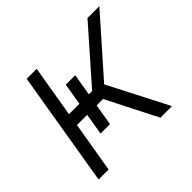

<svg xmlns="http://www.w3.org/2000/svg" viewBox="-135 -701 858 858"><g transform="rotate(-45 294.0 -272.5)"><path d="M128.9 -545.5H192.1L150.9 -300.1H216.6L234 -403.4H293.7L276.3 -300.1H297.2L513.1 -545.5H588.1L356.2 -283L501.8 0H428.6L306.5 -240.4H266L248.9 -139.2H189.3L206.3 -240.4H141.7L101.2 0H38Z"/></g></svg>

Font: Inter P Light
Style: Italic
Weight: 300
Italic angle: 9.39999°
Designer: Rasmus Andersson
Foundry: rsms
Version: Version 3.018;git-588b23468